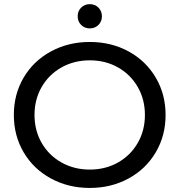

<svg xmlns="http://www.w3.org/2000/svg" viewBox="-20 -914 880 942"><path d="M47.9 -350.1Q47.9 -451.7 96.1 -533.5Q144.4 -615.3 229.9 -661.7Q315.3 -708.1 420.6 -708.1Q525.9 -708.1 610.9 -661.7Q695.9 -615.3 744.1 -533.4Q792.4 -451.6 792.4 -349.9Q792.4 -248.3 744.1 -166.5Q695.9 -84.7 610.7 -38.3Q525.5 8.1 420.6 8.1Q315.3 8.1 229.9 -38.3Q144.4 -84.7 96.1 -166.6Q47.9 -248.4 47.9 -350.1ZM691 -350Q691 -426 655.9 -487.1Q620.9 -548.1 559.2 -583.1Q497.6 -618 420.6 -618Q343.6 -618 281.5 -583.1Q219.4 -548.1 184.4 -487.1Q149.3 -426 149.3 -350Q149.3 -274 184.4 -212.9Q219.4 -151.9 281.5 -116.9Q343.6 -82 420.6 -82Q497.6 -82 559.2 -116.9Q620.9 -151.9 655.9 -212.9Q691 -274 691 -350ZM361.1 -834.1Q361.1 -859.7 378.1 -876.6Q395.1 -893.6 420.6 -893.6Q446.1 -893.6 463.1 -876.6Q480 -859.7 480 -834.1Q480 -808.7 463.1 -791.7Q446.1 -774.7 420.6 -774.7Q395.1 -774.7 378.1 -791.7Q361.1 -808.7 361.1 -834.1Z"/></svg>

Font: iiserrat Thin
Style: Regular
Weight: 100
Designer: Akira Ohta
Foundry: Akira Ohta
Version: Version 1.200;Glyphs 3.3.1 (3343)